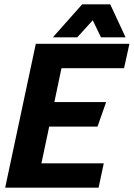

<svg xmlns="http://www.w3.org/2000/svg" viewBox="-20 -870 620 890"><path d="M146 -667H580L555 -554H265L232 -397H472L432 -283H208L172 -113H461L437 0H4ZM225 -697 361 -850H491L562 -697H448L410 -776L338 -697Z"/></svg>

Font: Epunda Sans
Style: Bold Italic
Weight: 700
Italic angle: -12.0243°
Designer: Simon Atzbach
Foundry: typofactur
Version: Version 2.204; ttfautohint (v1.8.4.7-5d5b)